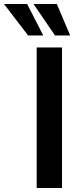

<svg xmlns="http://www.w3.org/2000/svg" viewBox="-100 -943 415 963"><path d="M84 0V-705H211V0ZM176 -765 68 -923H185L252 -765ZM41 -765 -80 -923H36L117 -765Z"/></svg>

Font: Nunito Sans 7pt Condensed
Style: Bold
Weight: 700
Width: 3
Designer: Vernon Adams
Foundry: Vernon Adams
Version: Version 3.101;gftools[0.9.27]